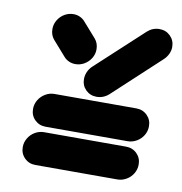

<svg xmlns="http://www.w3.org/2000/svg" viewBox="-64 -579 598 631"><g transform="rotate(10 235.0 -263.5)"><path d="M43.3 -59.3Q43.3 -75.6 51.7 -89.4Q60 -103.3 74.1 -111.5Q88.1 -119.6 104.1 -119.6H377.4Q399.3 -119.6 413.9 -105Q428.5 -90.4 428.5 -68.9Q428.5 -52.6 420.2 -38.7Q411.9 -24.8 397.8 -16.7Q383.7 -8.5 367.8 -8.5H94.4Q72.6 -8.5 58 -23.1Q43.3 -37.8 43.3 -59.3ZM54.8 -188.5Q54.8 -204.8 63.1 -218.7Q71.5 -232.6 85.6 -240.9Q99.6 -249.3 115.6 -249.3H388.9Q410.7 -249.3 425.4 -234.6Q440 -220 440 -198.5Q440 -182.2 431.7 -168.3Q423.3 -154.4 409.3 -146.3Q395.2 -138.1 379.3 -138.1H105.9Q84.1 -138.1 69.4 -152.6Q54.8 -167 54.8 -188.5ZM226.3 -417.4Q226.3 -401.5 218 -387.8Q209.6 -374.1 195.7 -365.9Q181.9 -357.8 165.9 -357.8Q154.4 -357.8 144.3 -362.4Q134.1 -367 127.4 -374.8L84.1 -424.1Q71.9 -438.1 71.9 -458.5Q71.9 -474.4 80.2 -488.3Q88.5 -502.2 102.4 -510.4Q116.3 -518.5 132.2 -518.5Q143.7 -518.5 153.7 -513.9Q163.7 -509.3 170.4 -501.5L214.1 -451.9Q226.3 -437.8 226.3 -417.4ZM418.9 -519.3Q440.7 -519.3 455.4 -504.6Q470 -490 470 -468.5Q470 -455.9 464.4 -444.4Q458.9 -433 449.6 -424.4L294.4 -280.4Q285.9 -272.6 275.4 -268.3Q264.8 -264.1 253.3 -264.1Q231.9 -264.1 217.2 -278.5Q202.6 -293 202.6 -314.1Q202.6 -327 207.8 -338.7Q213 -350.4 222.2 -358.9L378.9 -503.7Q396.3 -519.3 418.9 -519.3Z"/></g></svg>

Font: 26F Galaxy Sans Black
Style: Italic
Weight: 900
Italic angle: -5°
Designer: C₂₉H₂₅N₃O₅
Version: Version 1.200